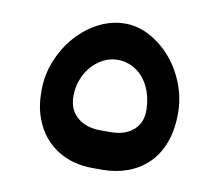

<svg xmlns="http://www.w3.org/2000/svg" viewBox="-60 -539 720 623"><g transform="rotate(10 299.5 -227.0)"><path d="M283 13Q235 13 197 -2.5Q159 -18 132 -46Q105 -74 90 -113.5Q75 -153 75 -200Q74 -255 93.5 -303.5Q113 -352 145.5 -388.5Q178 -425 219.5 -446Q261 -467 305 -467Q348 -467 387.5 -445.5Q427 -424 457.5 -388.5Q488 -353 506 -306.5Q524 -260 524 -210Q524 -154 508 -112Q492 -70 463.5 -42.5Q435 -15 396.5 -1Q358 13 314 13ZM319 -112Q367 -112 395 -137Q423 -162 421 -207Q420 -238 410.5 -264Q401 -290 385 -308.5Q369 -327 347.5 -337Q326 -347 302 -347Q276 -347 253.5 -335Q231 -323 214.5 -303.5Q198 -284 189 -258.5Q180 -233 180 -207Q180 -162 209 -137Q238 -112 286 -112Z"/></g></svg>

Font: Fz Rubik SemBd
Style: Regular
Weight: 600
Designer: Hubert and Fischer
Foundry: Hubert and Fischer
Version: Vit hóa bi FontZin.com